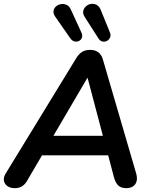

<svg xmlns="http://www.w3.org/2000/svg" viewBox="-25 -973 789 1001"><path d="M52 8Q29 8 14 -2.5Q-1 -13 -4.5 -30.5Q-8 -48 5 -69L372 -669Q386 -692 403 -702.5Q420 -713 445 -713Q471 -713 488 -700Q505 -687 512 -661L684 -72Q692 -45 687 -27.5Q682 -10 668 -1Q654 8 634 8Q606 8 591.5 -6Q577 -20 569 -49L532 -190L572 -163H158L208 -187L116 -30Q105 -11 89.5 -1.5Q74 8 52 8ZM430 -566 240 -242 218 -265H545L518 -240L432 -566ZM488 -773 417 -884Q406 -901 409 -915.5Q412 -930 423 -940Q434 -950 449 -952.5Q464 -955 478 -948Q492 -941 500 -922L548 -804Q554 -790 549 -778Q544 -766 533 -760Q522 -754 509.5 -756.5Q497 -759 488 -773ZM341 -774 263 -886Q252 -902 254 -916Q256 -930 267 -939.5Q278 -949 293 -951.5Q308 -954 322.5 -947.5Q337 -941 345 -922L400 -802Q406 -788 402 -776.5Q398 -765 387 -759.5Q376 -754 363.5 -757Q351 -760 341 -774Z"/></svg>

Font: Nunito ExtraLight
Style: Italic
Weight: 200
Italic angle: -9°
Designer: Vernon Adams
Foundry: Vernon Adams
Version: Version 3.602